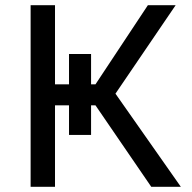

<svg xmlns="http://www.w3.org/2000/svg" viewBox="-20 -720 740 740"><path d="M98 0H192V-314H246V-200H331V-314H348L563 0H677L425 -359L657 -700H550L348 -395H331V-512H246V-395H192V-700H98Z"/></svg>

Font: Golos UI VF
Style: Regular
Weight: 400
Designer: A.Korolkova, Vitaly Kuzmin
Foundry: ParaType Ltd
Version: Version 2.000